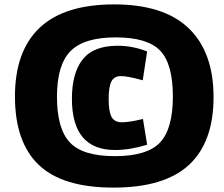

<svg xmlns="http://www.w3.org/2000/svg" viewBox="-20 -672 1019 873"><path d="M630 -131 649 -14Q572 10 503 10Q307 10 307 -223Q307 -340 356 -402Q405 -464 515 -464Q583 -464 649 -438L629 -307Q561 -326 530 -326Q499 -326 486.5 -301.5Q474 -277 474 -221.5Q474 -166 487 -141Q500 -116 534 -116Q568 -116 630 -131ZM766 -233.5Q766 -382 708 -442Q650 -502 506 -502Q362 -502 300.5 -439.5Q239 -377 239 -232Q239 -87 297.5 -24.5Q356 38 502 38Q648 38 707 -23.5Q766 -85 766 -233.5ZM48 -233Q48 -440 160.5 -546Q273 -652 499 -652Q725 -652 838 -543.5Q951 -435 951 -230.5Q951 -26 839.5 77.5Q728 181 496 181Q264 181 156 77.5Q48 -26 48 -233Z"/></svg>

Font: Passion One
Style: Bold
Weight: 700
Designer: Alejandro Lo Celso
Foundry: Fontstage
Version: Version 1.002